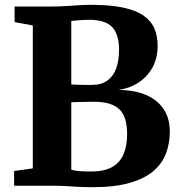

<svg xmlns="http://www.w3.org/2000/svg" viewBox="-20 -770 747 796"><path d="M116 -72V-664.5L40.5 -678.5V-743H194.5Q226 -743 253 -744.8Q280 -746.5 305.2 -748.2Q330.5 -750 356.5 -750Q438.5 -750 492.2 -738.2Q546 -726.5 577 -704Q608 -681.5 620.8 -650.2Q633.5 -619 633.5 -580.5Q633.5 -529.5 612.5 -490.8Q591.5 -452 554.5 -427.8Q517.5 -403.5 470.5 -397Q536 -397 583.8 -377Q631.5 -357 657.8 -318.5Q684 -280 684 -224.5Q684 -176.5 668.5 -134.8Q653 -93 616.8 -61.5Q580.5 -30 518.5 -12Q456.5 6 363.5 6Q327.5 6 302.5 4.5Q277.5 3 253.2 1.5Q229 0 196 0H38.5V-61ZM275.5 -420Q283 -419.5 293.8 -419Q304.5 -418.5 316.5 -418.2Q328.5 -418 340 -418Q351.5 -418 360.5 -418Q400.5 -418 425.2 -436Q450 -454 461.8 -486.5Q473.5 -519 473.5 -563.5Q473.5 -627.5 445 -657.8Q416.5 -688 348.5 -688Q339 -688 324.2 -687.2Q309.5 -686.5 296 -685.2Q282.5 -684 275.5 -683ZM275.5 -67Q284 -63.5 298 -61.8Q312 -60 328.2 -59.5Q344.5 -59 358 -59Q412.5 -59 445.2 -77.8Q478 -96.5 492.5 -131.2Q507 -166 507 -214Q507 -287.5 474 -317.8Q441 -348 371.5 -348Q360.5 -348 347 -347.8Q333.5 -347.5 319.8 -347.2Q306 -347 294.5 -346.8Q283 -346.5 275.5 -346Z"/></svg>

Font: Merriweather 24pt ExtraBold
Style: Regular
Weight: 800
Version: Version 2.100